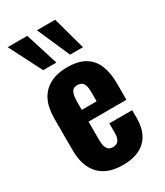

<svg xmlns="http://www.w3.org/2000/svg" viewBox="-209 -924 877 1019"><g transform="rotate(-30 230.0 -414.0)"><path d="M234 10Q170 10 127 -13.5Q84 -37 62 -82.5Q40 -128 40 -192V-386Q40 -452 62 -496.5Q84 -541 128 -564.5Q172 -588 234 -588Q300 -588 341 -564Q382 -540 401.5 -494Q421 -448 421 -382V-281H189V-169Q189 -144 194.5 -128Q200 -112 210 -105.5Q220 -99 235 -99Q249 -99 259.5 -105.5Q270 -112 275 -126Q280 -140 280 -163V-218H420V-170Q420 -82 372 -36Q324 10 234 10ZM189 -353H280V-410Q280 -435 275 -450.5Q270 -466 259.5 -472.5Q249 -479 233 -479Q218 -479 208.5 -472Q199 -465 194 -447.5Q189 -430 189 -398ZM117 -638 15 -838H135L198 -638ZM282 -638 194 -838H306L361 -638Z"/></g></svg>

Font: Oswald SemiBold
Style: Regular
Weight: 600
Designer: Vernon Adams
Foundry: Vernon Adams
Version: Version 4.103;gftools[0.9.33.dev8+g029e19f]